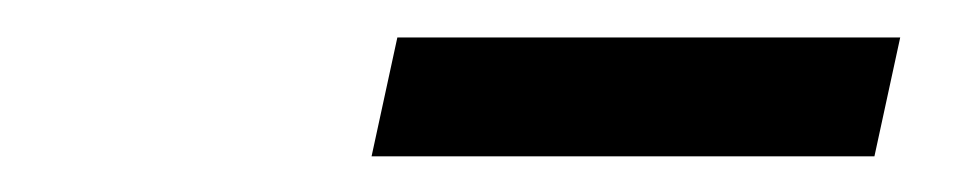

<svg xmlns="http://www.w3.org/2000/svg" viewBox="-20 -680 535 105"><path d="M197.3 -659.5H472.3L458.2 -594.5H183.2Z"/></svg>

Font: Epunda Sans Light
Style: Italic
Weight: 300
Italic angle: -12.0243°
Designer: Simon Atzbach
Foundry: typofactur
Version: Version 2.204